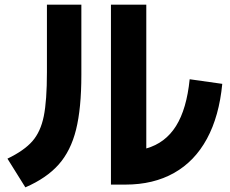

<svg xmlns="http://www.w3.org/2000/svg" viewBox="-20 -764 978 817"><path d="M452.1 -744.1H602.5V-132.3Q683.6 -155.3 729 -227.8Q774.4 -300.3 787.1 -426.8L925.8 -407.2Q912.6 -269.5 860.6 -173.6Q808.6 -77.6 720.7 -28.1Q632.8 21.5 513.7 21.5H452.1ZM179.7 -457V-744.1H326.2V-445.3Q326.2 -303.2 303.7 -212.6Q281.2 -122.1 229.7 -64Q178.2 -5.9 87.9 33.2L11.7 -88.9Q82.5 -123 117.7 -163.1Q152.8 -203.1 166.3 -269.5Q179.7 -335.9 179.7 -457Z"/></svg>

Font: Pretendard ExtraBold
Style: Regular
Weight: 800
Designer: Base glyphs from Inter by Rasmus Andersson; Hangeul glyphs from Noto Sans CJK(Source Han Sans) by Jang Soo-young and Kan
Foundry: Kil Hyung-jin
Version: Version 1.309